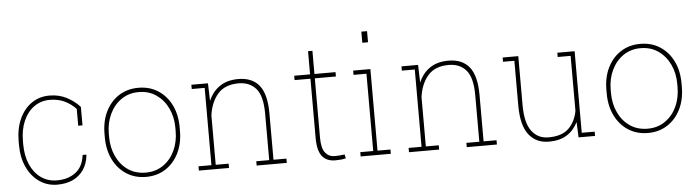

<svg xmlns="http://www.w3.org/2000/svg" viewBox="-47 -964 4276 1177"><g transform="rotate(-5 2090.5 -376.0)"><path d="M263.7 10.3Q203.6 10.3 154.8 -22.9Q106.4 -56.2 78.6 -115.5Q50.8 -174.8 50.8 -253.9V-274.4Q50.8 -353 78.1 -413.1Q105.5 -472.7 153.1 -505.4Q200.7 -538.1 262.7 -538.1Q322.3 -538.1 369.9 -512.9Q417.5 -487.8 449.2 -451.7V-338.4H422.9V-441.9Q391.6 -475.1 352.1 -493.4Q312.5 -511.7 263.2 -511.7Q207.5 -511.7 165.5 -481.4Q123.5 -451.2 100.3 -397.7Q77.1 -344.2 77.1 -274.4V-253.9Q77.1 -183.6 100.6 -129.9Q124 -76.2 166.3 -46.1Q208.5 -16.1 265.1 -16.1Q333 -16.1 379.2 -50.8Q425.3 -85.4 434.1 -157.7H456.5L457.5 -154.8Q451.7 -101.1 425.8 -64Q373.5 10.3 263.7 10.3Z M811 10.3Q742.2 10.3 689.9 -23.4Q637.7 -57.1 608.4 -116.7Q579.1 -176.3 579.1 -253.9V-274.4Q579.1 -352.5 608.4 -411.6Q637.7 -471.2 689.7 -504.6Q741.7 -538.1 810.1 -538.1Q879.4 -538.1 931.2 -504.4Q983.4 -470.7 1012.5 -411.4Q1041.5 -352.1 1041.5 -274.4V-253.9Q1041.5 -176.3 1012.2 -116.7Q982.9 -57.1 930.9 -23.4Q878.9 10.3 811 10.3ZM811 -16.1Q873 -16.1 918.9 -48.3Q964.8 -80.1 990 -134Q1015.1 -188 1015.1 -253.9V-274.4Q1015.1 -339.8 989.7 -393.6Q964.4 -447.3 918.2 -479.5Q872.1 -511.7 810.1 -511.7Q748.5 -511.7 702.1 -479.5Q656.2 -447.3 630.9 -393.3Q605.5 -339.4 605.5 -274.4V-253.9Q605.5 -186.5 630.9 -133.8Q655.8 -79.6 701.9 -47.9Q748 -16.1 811 -16.1Z M1321.3 -26.4V0H1135.7V-26.4H1215.3V-502H1135.7V-528.3H1237.8L1241.2 -419.4Q1265.1 -476.1 1311 -507.1Q1356.9 -538.1 1424.3 -538.1Q1510.7 -538.1 1554 -483.6Q1597.2 -429.2 1597.2 -311V-26.4H1676.8V0H1491.2V-26.4H1570.8V-312Q1570.8 -421.9 1531.5 -466.8Q1492.2 -511.7 1424.8 -511.7Q1339.4 -511.7 1295.9 -460.7Q1252.4 -409.7 1241.7 -330.1V-26.4Z M1974.6 10.3Q1921.4 10.3 1893.8 -24.4Q1866.2 -59.1 1866.2 -136.2V-501.5H1768.6V-528.3H1866.2V-670.9H1893.1V-528.3H2022.9V-501.5H1893.1V-136.2Q1893.1 -71.3 1915 -43.7Q1937 -16.1 1973.1 -16.1Q1988.8 -16.1 2001 -17.1Q2013.2 -18.1 2034.7 -20.5L2039.6 3.4Q2024.9 7.3 2009.5 8.8Q1994.1 10.3 1974.6 10.3Z M2237.3 -761.7V-693.4H2202.1V-761.7ZM2316.9 -26.4V0H2131.3V-26.4H2210.9V-502H2131.3V-528.3H2237.3V-26.4Z M2614.3 -26.4V0H2428.7V-26.4H2508.3V-502H2428.7V-528.3H2530.8L2534.2 -419.4Q2558.1 -476.1 2604 -507.1Q2649.9 -538.1 2717.3 -538.1Q2803.7 -538.1 2846.9 -483.6Q2890.1 -429.2 2890.1 -311V-26.4H2969.7V0H2784.2V-26.4H2863.8V-312Q2863.8 -421.9 2824.5 -466.8Q2785.2 -511.7 2717.8 -511.7Q2632.3 -511.7 2588.9 -460.7Q2545.4 -409.7 2534.7 -330.1V-26.4Z M3290 10.3Q3210 10.3 3165.5 -47.6Q3121.1 -105.5 3121.1 -227.1V-502H3051.3V-528.3H3147.5V-226.1Q3147.5 -118.7 3185.3 -67.4Q3223.1 -16.1 3289.1 -16.1Q3371.6 -16.1 3413.3 -56.6Q3455.1 -97.2 3467.3 -164.1V-502H3387.7V-528.3H3494.1V-26.4H3573.7V0H3472.2L3468.3 -94.7Q3443.4 -44.4 3399.7 -17.1Q3356 10.3 3290 10.3Z M3899.4 10.3Q3830.6 10.3 3778.3 -23.4Q3726.1 -57.1 3696.8 -116.7Q3667.5 -176.3 3667.5 -253.9V-274.4Q3667.5 -352.5 3696.8 -411.6Q3726.1 -471.2 3778.1 -504.6Q3830.1 -538.1 3898.4 -538.1Q3967.8 -538.1 4019.5 -504.4Q4071.8 -470.7 4100.8 -411.4Q4129.9 -352.1 4129.9 -274.4V-253.9Q4129.9 -176.3 4100.6 -116.7Q4071.3 -57.1 4019.3 -23.4Q3967.3 10.3 3899.4 10.3ZM3899.4 -16.1Q3961.4 -16.1 4007.3 -48.3Q4053.2 -80.1 4078.4 -134Q4103.5 -188 4103.5 -253.9V-274.4Q4103.5 -339.8 4078.1 -393.6Q4052.7 -447.3 4006.6 -479.5Q3960.4 -511.7 3898.4 -511.7Q3836.9 -511.7 3790.5 -479.5Q3744.6 -447.3 3719.2 -393.3Q3693.8 -339.4 3693.8 -274.4V-253.9Q3693.8 -186.5 3719.2 -133.8Q3744.1 -79.6 3790.3 -47.9Q3836.4 -16.1 3899.4 -16.1Z"/></g></svg>

Font: Battambang Thin
Style: Regular
Weight: 100
Designer: Danh Hong
Version: Version 8.002; ttfautohint (v1.8.3)